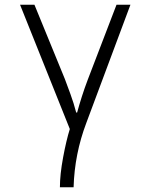

<svg xmlns="http://www.w3.org/2000/svg" viewBox="-20 -552 640 814"><path d="M292 242Q296 101 346 -31L533 -532H474L352 -214Q338 -177 327 -142.5Q316 -108 307 -75H303Q293 -114 278.5 -153.5Q264 -193 255 -217L126 -532H65L276 -5Q261 43 247.5 115.5Q234 188 234 242Z"/></svg>

Font: Noto Sans Mono UI Light
Style: Regular
Weight: 300
Designer: Monotype Design team
Foundry: Monotype Imaging Inc.
Version: 1.000